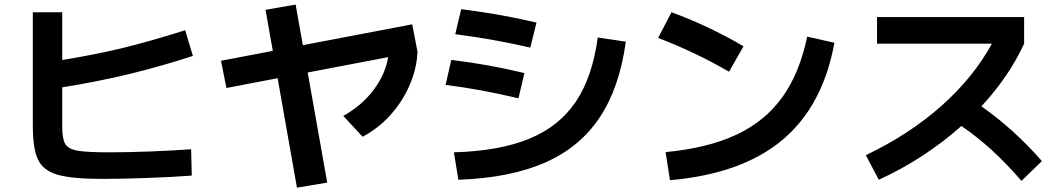

<svg xmlns="http://www.w3.org/2000/svg" viewBox="-20 -782 4728 854"><path d="M126 -221.7V-727.5H256.8V-515.1Q406.7 -539.6 526.1 -568.6Q645.5 -597.7 803.7 -647.5L837.9 -533.2Q692.4 -485.8 551.5 -451.9Q410.6 -418 256.8 -393.6V-217.8Q256.8 -164.1 270.3 -141.6Q283.7 -119.1 325 -111.8Q366.2 -104.5 464.8 -104.5Q551.8 -104.5 650.9 -108.4Q750 -112.3 830.1 -118.2L833 -1Q751.5 5.4 637.5 9.5Q523.4 13.7 436.5 13.7Q301.3 13.7 237.3 -4.4Q173.3 -22.5 149.7 -70.8Q126 -119.1 126 -221.7Z M962.9 -511.7 1193.4 -555.7 1161.1 -738.3 1294.9 -761.7 1327.1 -581.1 1813.5 -673.8 1836.9 -552.7Q1834 -477.5 1802.2 -403.8Q1770.5 -330.1 1716.1 -270Q1661.6 -210 1592.8 -173.8L1506.8 -266.6Q1587.9 -311 1640.9 -380.9Q1693.8 -450.7 1706.5 -527.8L1348.6 -459.5L1435.5 30.3L1300.8 52.7L1214.8 -434.1L987.3 -390.6Z M2638.7 -615.2 2763.7 -596.7Q2735.4 -391.6 2647 -259Q2558.6 -126.5 2403.8 -58.6Q2249 9.3 2018.6 17.6L1999 -104.5Q2202.6 -110.4 2335.2 -165.3Q2467.8 -220.2 2541.5 -330.1Q2615.2 -439.9 2638.7 -615.2ZM1961.9 -404.3 1987.3 -515.6Q2073.7 -504.9 2150.4 -491.2Q2227.1 -477.5 2312.5 -457L2286.1 -344.7Q2196.8 -365.7 2120.4 -379.9Q2043.9 -394 1961.9 -404.3ZM2004.9 -629.9 2031.2 -741.2Q2122.1 -729.5 2200.9 -715.8Q2279.8 -702.1 2366.2 -681.6L2338.9 -570.3Q2249 -590.8 2170.2 -604.7Q2091.3 -618.7 2004.9 -629.9Z M3570.3 -619.1 3691.4 -591.8Q3640.1 -310.1 3459.7 -159.2Q3279.3 -8.3 2960 19.5L2940.4 -105.5Q3127.4 -123 3254.9 -182.6Q3382.3 -242.2 3459.5 -349.4Q3536.6 -456.5 3570.3 -619.1ZM2907.2 -613.3 2966.8 -727.5Q3129.9 -668 3287.1 -576.2L3222.7 -462.9Q3072.3 -550.3 2907.2 -613.3Z M4392.1 -587.9H3880.9V-706.1H4535.2V-587.9Q4468.3 -441.9 4345.2 -309.1Q4491.7 -206.1 4614.3 -65.4L4523.4 22.5Q4457.5 -53.7 4393.1 -112.8Q4328.6 -171.9 4256.3 -221.7Q4176.3 -150.4 4083.5 -89.6Q3990.7 -28.8 3888.7 17.6L3831.1 -91.8Q4022.9 -183.1 4166 -309.8Q4309.1 -436.5 4392.1 -587.9Z"/></svg>

Font: Pretendard
Style: Bold
Weight: 700
Designer: Base glyphs from Inter by Rasmus Andersson; Hangeul glyphs from Noto Sans CJK(Source Han Sans) by Jang Soo-young and Kan
Foundry: Kil Hyung-jin
Version: Version 1.309